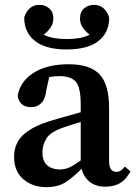

<svg xmlns="http://www.w3.org/2000/svg" viewBox="-20 -758 559 792"><path d="M415 12Q375 12 350 -8Q325 -28 317 -62Q280 -25 249 -5.5Q218 14 171 14Q115 14 76.5 -18.5Q38 -51 38 -112Q38 -144 52.5 -172Q67 -200 105.5 -224Q144 -248 217 -268Q241 -275 265 -281.5Q289 -288 313 -295V-326Q313 -396 293.5 -420Q274 -444 225 -444Q215 -444 205 -443Q195 -442 183 -440L171 -386Q167 -350 150.5 -333Q134 -316 109 -316Q61 -316 53 -362Q62 -421 117.5 -457Q173 -493 264 -493Q351 -493 390.5 -451.5Q430 -410 430 -312V-94Q430 -49 460 -49Q479 -49 495 -71L518 -51Q500 -17 475 -2.5Q450 12 415 12ZM255 -554Q167 -554 123 -590Q79 -626 80 -687Q87 -709 102.5 -723.5Q118 -738 143 -738Q166 -738 183 -723.5Q200 -709 200 -681Q200 -662 189 -645Q178 -628 160 -615Q180 -605 203.5 -601Q227 -597 255 -597Q284 -597 307 -601Q330 -605 350 -615Q332 -628 321 -645Q310 -662 310 -681Q310 -709 327 -723.5Q344 -738 367 -738Q392 -738 407.5 -723.5Q423 -709 430 -687Q432 -626 387.5 -590Q343 -554 255 -554ZM155 -130Q155 -93 175 -76Q195 -59 226 -59Q246 -59 264 -66.5Q282 -74 313 -96V-255Q296 -250 279.5 -244.5Q263 -239 247 -234Q189 -215 172 -187.5Q155 -160 155 -130Z"/></svg>

Font: Source Serif 4 Semibold
Style: Regular
Weight: 600
Designer: Frank Grießhammer
Foundry: Adobe
Version: Version 4.005;hotconv 1.1.0;makeotfexe 2.6.0